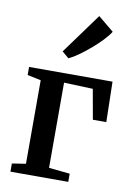

<svg xmlns="http://www.w3.org/2000/svg" viewBox="-94 -912 676 971"><g transform="rotate(10 244.5 -426.5)"><path d="M29.5 0V-42L100 -53V-482L30.5 -496.5V-538H459L463.5 -331H394.5L367 -485L218.5 -490.5V-53L326.5 -42V0ZM218 -616 184 -645 335.5 -853 416 -786.5Q403.5 -766 379.5 -740.8Q355.5 -715.5 326.2 -690.5Q297 -665.5 268.8 -645.5Q240.5 -625.5 219.5 -616Z"/></g></svg>

Font: Merriweather 60pt SemiBold
Style: Regular
Weight: 600
Version: Version 2.100